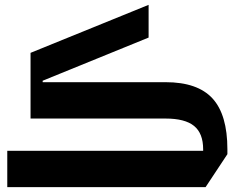

<svg xmlns="http://www.w3.org/2000/svg" viewBox="-20 -772 993 792"><path d="M10 -150H818V-156Q818 -222 780.5 -252.5Q743 -283 663 -283H106V-554L593 -752V-617L156 -439V-433H663Q795 -433 856.5 -366Q918 -299 918 -156V-136L828 0H10Z"/></svg>

Font: IBM Plex Sans Arabic
Style: Bold
Weight: 700
Designer: Mike Abbink, Paul van der Laan, Pieter van Rosmalen, Wael Morcos, Khajak Apelian
Foundry: Bold Monday
Version: Version 1.2